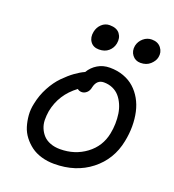

<svg xmlns="http://www.w3.org/2000/svg" viewBox="-145 -964 946 1041"><g transform="rotate(20 328.0 -443.5)"><path d="M537.1 -710.9Q507.3 -710.9 489.7 -733.6Q472.2 -756.3 478 -788.1Q483.9 -814.9 505.1 -833Q526.4 -851.1 553.2 -851.1Q588.9 -851.1 607.2 -827.1Q625.5 -803.2 619.1 -772.9Q614.7 -750.5 593 -730.7Q571.3 -710.9 537.1 -710.9ZM300.8 -702.1Q267.6 -702.1 251 -725.3Q234.4 -748.5 241.2 -782.2Q246.6 -809.6 266.1 -827.9Q285.6 -846.2 312 -846.2Q352.5 -846.2 370.4 -822.8Q388.2 -799.3 381.8 -766.1Q376.5 -738.8 355.5 -720.5Q334.5 -702.1 300.8 -702.1ZM284.2 -36.1Q244.6 -36.1 210.2 -46.4Q175.8 -56.6 150.6 -75.2Q125.5 -93.8 106.2 -118.9Q86.9 -144 77.6 -174.1Q68.4 -204.1 65.7 -237.3Q63 -270.5 70.8 -305.2Q81.1 -356.9 105.5 -402.3Q129.9 -447.8 160.6 -479Q191.4 -510.3 219.5 -530.5Q247.6 -550.8 272.9 -562Q291 -592.8 321.8 -611.3Q352.5 -629.9 392.1 -629.9Q435.1 -629.9 471.2 -616.7Q507.3 -603.5 533.4 -580.1Q559.6 -556.6 577.9 -524.4Q596.2 -492.2 604.7 -453.6Q613.3 -415 613.3 -371.8Q613.3 -328.6 604 -283.2Q582 -171.9 495.6 -104Q409.2 -36.1 284.2 -36.1ZM160.2 -294.9Q155.8 -268.1 156.2 -242.9Q156.7 -217.8 166 -195.8Q175.3 -173.8 190.7 -157.5Q206.1 -141.1 231 -131.6Q255.9 -122.1 287.1 -122.1Q372.6 -122.1 436.5 -169.7Q500.5 -217.3 516.1 -295.9Q522 -324.7 522.7 -354.2Q523.4 -383.8 519.3 -411.4Q515.1 -439 504.4 -463.1Q493.7 -487.3 478 -505.4Q462.4 -523.4 439.2 -533.7Q416 -543.9 388.2 -543.9Q347.7 -543.9 336.9 -497.1Q333.5 -476.6 320.3 -464.8Q307.1 -453.1 292 -453.1Q277.3 -453.1 267.1 -461.9Q180.2 -397.5 160.2 -294.9Z"/></g></svg>

Font: Shantell Sans Irregular
Style: Italic
Weight: 400
Italic angle: -11.31°
Designer: Stephen Nixon, Anya Danilova, Shantell Martin
Foundry: Arrow Type
Version: Version 1.006;[9816181b4]